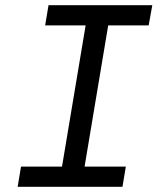

<svg xmlns="http://www.w3.org/2000/svg" viewBox="-20 -720 640 740"><path d="M48 0 61 -78H219L310 -622H154L167 -700H567L553 -622H397L306 -78H465L452 0Z"/></svg>

Font: CommitMono
Style: Italic
Weight: 400
Monospace: yes
Designer: Eigil Nikolajsen
Foundry: Eigil Nikolajsen
Version: Version 1.143